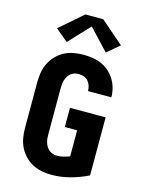

<svg xmlns="http://www.w3.org/2000/svg" viewBox="-142 -1066 885 1160"><g transform="rotate(15 300.0 -486.5)"><path d="M296 8Q265 8 234.5 2Q204 -4 176.5 -18.5Q149 -33 127.5 -55.5Q106 -78 92.5 -106Q79 -134 74 -164.5Q69 -195 69 -226V-509Q69 -540 74 -571Q79 -602 93 -630Q107 -658 128.5 -680.5Q150 -703 177.5 -717.5Q205 -732 236 -737.5Q267 -743 298 -743Q327 -743 355.5 -738.5Q384 -734 410 -722.5Q436 -711 458 -691.5Q480 -672 495 -647.5Q510 -623 517.5 -595Q525 -567 525 -538H379Q379 -555 374 -571Q369 -587 358 -599.5Q347 -612 331 -617.5Q315 -623 298 -623Q285 -623 272 -619Q259 -615 249 -606.5Q239 -598 232 -586.5Q225 -575 221 -562Q217 -549 216 -536Q215 -523 215 -509V-226Q215 -212 216 -199Q217 -186 221 -173Q225 -160 232 -148.5Q239 -137 249.5 -128.5Q260 -120 273 -116Q286 -112 299 -112Q319 -112 338.5 -117Q358 -122 377 -129V-292H300V-412H523V-49Q470 -23 412.5 -7.5Q355 8 296 8ZM178 -791 100 -856 244 -981H356L500 -856L422 -791L300 -921Z"/></g></svg>

Font: Iosevka SS04 Heavy Extended
Style: Regular
Weight: 900
Width: 7
Monospace: yes
Designer: Belleve Invis
Foundry: Belleve Invis
Version: Version 19.0.0; ttfautohint (v1.8.4)